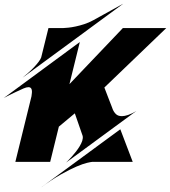

<svg xmlns="http://www.w3.org/2000/svg" viewBox="-49 -869 910 1028"><path d="M610.8 -849.1 71.8 -453.1Q87.4 -465.8 103.8 -480.5Q120.1 -495.1 134 -510Q147.9 -524.9 158 -538.3Q168 -551.8 171.4 -561L210.4 -718.8H290Q299.8 -719.2 317.4 -720.9Q335 -722.7 356.4 -727.3Q377.9 -731.9 402.1 -739.7Q426.3 -747.6 449.7 -760.3Q476.1 -774.9 502.2 -789.3Q528.3 -803.7 550.5 -815.9Q572.8 -828.1 588.9 -837.2Q605 -846.2 610.8 -849.1ZM119.6 -353.5Q121.1 -363.3 121.8 -372.1Q122.6 -380.9 121.1 -387.7Q119.6 -394.5 115.5 -398.4Q111.3 -402.3 103.5 -402.3Q92.8 -402.3 77.1 -395.5Q54.7 -385.7 35.6 -376.5Q16.6 -367.2 2 -360.4Q-14.6 -352.1 -28.8 -344.2L378.4 -644L322.8 -418.5L608.9 -718.8H841.3L509.8 -400.4Q522 -368.7 531.7 -343.3Q537.6 -328.1 541 -319.3Q544.4 -310.5 547.4 -303Q550.3 -295.4 552.2 -290.3Q554.2 -285.2 554.2 -284.7Q560.5 -269 571.8 -258.1Q583 -247.1 604 -247.1Q617.7 -247.1 636.7 -253.4Q655.8 -259.8 681.2 -274.4Q680.7 -274.4 664.3 -262.5Q647.9 -250.5 621.6 -231.2Q595.2 -211.9 561.3 -187Q527.3 -162.1 492.2 -136.2Q409.7 -75.7 304.7 1.5Q307.6 -1.5 316.2 -10Q324.7 -18.6 335.4 -30.5Q346.2 -42.5 357.4 -56.9Q368.7 -71.3 377.7 -86.2Q386.7 -101.1 391.4 -115.2Q396 -129.4 393.6 -141.1L351.6 -262.2L266.1 -190.9L219.7 -2.4H33.2ZM165.5 138.7 595.2 -176.8 661.6 -2.4H445.3Q438.5 -2 417.2 2.9Q396 7.8 360.8 22.7Q325.7 37.6 276.6 65.2Q227.5 92.8 165.5 138.7Z"/></svg>

Font: Facon
Style: Bold Italic
Weight: 700
Italic angle: -12°
Designer: Google
Version: Version 2.001150; 2014